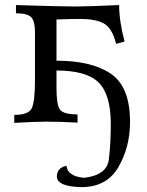

<svg xmlns="http://www.w3.org/2000/svg" viewBox="-20 -495 594 775"><path d="M308.6 260.3Q211.9 258.3 209.5 218.8Q209.5 182.1 248.5 174.3Q252 216.3 318.8 222.7Q411.6 212.4 419.4 148.4Q427.2 84.5 427.2 5.9Q427.2 -113.3 378.2 -161.9Q329.1 -210.4 208 -210.4V-139.2Q208 -73.7 221.4 -53.5Q234.9 -33.2 293 -33.2V0Q231 -3.9 164.6 -3.9Q123 -3.9 37.6 1V-31.2Q97.2 -31.2 109.1 -60.1Q121.1 -88.9 121.1 -168.5V-367.2Q121.1 -409.2 106 -425.3Q90.8 -441.4 44.4 -441.4V-474.6Q226.1 -468.8 282.2 -468.8Q333 -468.8 460.9 -474.6Q460.9 -409.2 482.9 -327.6L448.7 -317.9Q432.6 -382.3 398.9 -400.4Q365.2 -418.5 307.1 -418.5Q270 -418.5 208 -416.5V-250Q350.1 -250 427.5 -197.3Q504.9 -144.5 504.9 -3.4Q504.9 98.6 458 179.4Q411.1 260.3 308.6 260.3Z"/></svg>

Font: Kelvinch
Style: Regular
Weight: 400
Designer: Paul James MIller
Foundry: High-Logic / Made with FontCreator
Version: Version 3.30 September 23, 2016